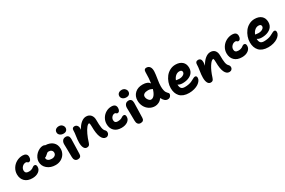

<svg xmlns="http://www.w3.org/2000/svg" viewBox="146 -2274 5648 3803"><g transform="rotate(-30 2970.0 -372.5)"><path d="M271 -51.8Q160.2 -51.8 99.1 -111.6Q38.1 -171.4 38.1 -270Q38.1 -343.8 76.7 -406.5Q115.2 -469.2 179.9 -505.1Q244.6 -541 319.8 -541Q365.7 -541 394.3 -519.8Q422.9 -498.5 422.9 -450.2Q422.9 -412.6 407 -388.2Q391.1 -363.8 362.8 -363.8Q348.6 -363.8 337.2 -377Q325.7 -390.1 309.1 -390.1Q259.3 -390.1 224.6 -354.2Q189.9 -318.4 189.9 -272Q189.9 -201.2 272 -201.2Q300.8 -201.2 322.5 -206.8Q344.2 -212.4 356.7 -220.5Q369.1 -228.5 379.4 -236.6Q389.6 -244.6 400.9 -250.2Q412.1 -255.9 425.8 -255.9Q469.2 -255.9 469.2 -198.2Q469.2 -133.8 413.1 -92.8Q356.9 -51.8 271 -51.8Z M798.8 -47.9Q684.6 -47.9 609.6 -111.6Q534.7 -175.3 534.7 -272Q534.7 -315.9 555.7 -359.6Q576.7 -403.3 609.4 -435.1Q642.1 -466.8 683.1 -486.8Q724.1 -506.8 762.7 -506.8Q796.4 -506.8 812.5 -492.2Q921.9 -487.8 982.7 -431.4Q1043.5 -375 1043.5 -279.8Q1043.5 -214.8 1011.5 -161.6Q979.5 -108.4 923.3 -78.1Q867.2 -47.9 798.8 -47.9ZM684.6 -268.1Q684.6 -234.9 714.6 -214.4Q744.6 -193.8 794.4 -193.8Q838.9 -193.8 866.7 -216.6Q894.5 -239.3 894.5 -274.9Q894.5 -310.1 870.8 -331.1Q847.2 -352.1 808.6 -352.1Q788.1 -352.1 773.9 -343Q759.8 -334 737.8 -312Q709.5 -283.7 685.5 -279.8Q684.6 -275.9 684.6 -268.1Z M1244.6 -508.8Q1195.3 -508.8 1163.8 -534.7Q1132.3 -560.5 1132.3 -599.1Q1132.3 -639.2 1160.4 -662.1Q1188.5 -685.1 1233.4 -685.1Q1279.3 -685.1 1307.4 -655.3Q1335.4 -625.5 1335.4 -589.8Q1335.4 -556.2 1312.7 -532.5Q1290 -508.8 1244.6 -508.8ZM1236.3 74.2Q1194.3 74.2 1172.9 46.9Q1151.4 19.5 1151.4 -24.9Q1151.4 -117.7 1148.9 -204.1Q1146.5 -290.5 1146.5 -321.8Q1146.5 -371.1 1171.9 -402.6Q1197.3 -434.1 1246.6 -434.1Q1281.7 -434.1 1302 -411.1Q1322.3 -388.2 1322.8 -342.8Q1323.2 -308.6 1318.4 -171.1Q1313.5 -33.7 1313.5 -2Q1313.5 32.7 1294.2 53.5Q1274.9 74.2 1236.3 74.2Z M1936.5 -22Q1869.6 -22 1833 -105.2Q1796.4 -188.5 1796.4 -351.1Q1796.4 -412.6 1785.2 -433.1Q1783.2 -434.1 1779.3 -434.1Q1753.9 -434.1 1719.2 -391.4Q1684.6 -348.6 1648.2 -271.7Q1611.8 -194.8 1584.5 -103Q1573.2 -66.9 1555.9 -52.5Q1538.6 -38.1 1508.3 -38.1Q1463.9 -38.1 1441.2 -82.3Q1418.5 -126.5 1418.5 -200.2Q1418.5 -261.7 1430.9 -339.8Q1443.4 -418 1443.4 -470.2Q1443.4 -497.6 1457.8 -513.2Q1472.2 -528.8 1499.5 -528.8Q1534.7 -528.8 1557.4 -503.7Q1580.1 -478.5 1580.1 -433.1Q1580.1 -421.4 1578.1 -403.8Q1625 -491.2 1681.2 -536.1Q1737.3 -581.1 1794.4 -581.1Q1861.3 -581.1 1899.9 -537.1Q1938.5 -493.2 1938.5 -422.9Q1938.5 -302.7 1948.5 -241.5Q1958.5 -180.2 1986.3 -154.8Q2010.3 -132.3 2010.3 -98.1Q2010.3 -66.4 1988.8 -44.2Q1967.3 -22 1936.5 -22Z M2297.4 -33.2Q2190.9 -33.2 2132.6 -91.6Q2074.2 -149.9 2074.2 -246.1Q2074.2 -315.4 2109.1 -374.8Q2144 -434.1 2202.6 -468Q2261.2 -502 2329.1 -502Q2432.1 -502 2432.1 -411.1Q2432.1 -373.5 2416 -349.4Q2399.9 -325.2 2371.1 -325.2Q2356.9 -325.2 2345.7 -338.1Q2334.5 -351.1 2319.3 -351.1Q2279.8 -351.1 2252 -320.1Q2224.1 -289.1 2224.1 -250Q2224.1 -182.1 2297.4 -182.1Q2326.2 -182.1 2347.9 -187.3Q2369.6 -192.4 2382.3 -199.5Q2395 -206.5 2405.3 -213.6Q2415.5 -220.7 2427 -225.8Q2438.5 -231 2452.1 -231Q2494.1 -231 2494.1 -173.8Q2494.1 -110.8 2438.5 -72Q2382.8 -33.2 2297.4 -33.2Z M2681.2 -508.8Q2631.8 -508.8 2600.3 -534.7Q2568.8 -560.5 2568.8 -599.1Q2568.8 -639.2 2596.9 -662.1Q2625 -685.1 2669.9 -685.1Q2715.8 -685.1 2743.9 -655.3Q2772 -625.5 2772 -589.8Q2772 -556.2 2749.3 -532.5Q2726.6 -508.8 2681.2 -508.8ZM2672.9 74.2Q2630.9 74.2 2609.4 46.9Q2587.9 19.5 2587.9 -24.9Q2587.9 -117.7 2585.4 -204.1Q2583 -290.5 2583 -321.8Q2583 -371.1 2608.4 -402.6Q2633.8 -434.1 2683.1 -434.1Q2718.3 -434.1 2738.5 -411.1Q2758.8 -388.2 2759.3 -342.8Q2759.8 -308.6 2754.9 -171.1Q2750 -33.7 2750 -2Q2750 32.7 2730.7 53.5Q2711.4 74.2 2672.9 74.2Z M3087.9 -73.2Q3015.6 -73.2 2957.8 -110.1Q2899.9 -147 2868.4 -208.3Q2836.9 -269.5 2836.9 -341.8Q2836.9 -444.8 2904.3 -507.6Q2971.7 -570.3 3081.1 -569.8Q3199.2 -569.8 3239.7 -502.9Q3256.8 -610.8 3256.8 -752.9Q3256.8 -821.8 3311 -821.8Q3363.8 -821.8 3390.6 -783.9Q3417.5 -746.1 3414.1 -673.8Q3410.6 -612.3 3394.3 -515.1Q3377.9 -418 3377.9 -358.9Q3377.9 -306.6 3386 -269.5Q3394 -232.4 3405.3 -214.6Q3416.5 -196.8 3427.7 -185.3Q3439 -173.8 3447 -164.3Q3455.1 -154.8 3455.1 -143.1Q3455.1 -111.3 3431.6 -87.6Q3408.2 -64 3372.1 -64Q3335 -64 3303.7 -90.8Q3272.5 -117.7 3253.9 -163.1Q3218.8 -117.2 3174.6 -95.2Q3130.4 -73.2 3087.9 -73.2ZM2998 -341.8Q2998 -299.8 3025.9 -262.9Q3053.7 -226.1 3083 -226.1Q3124.5 -226.1 3158.7 -268.3Q3192.9 -310.5 3215.8 -391.1Q3208.5 -392.6 3195.6 -399.4Q3182.6 -406.2 3163.6 -411.6Q3144.5 -417 3116.7 -417Q3061.5 -417 3029.8 -397Q2998 -377 2998 -341.8Z M3801.8 38.1Q3732.4 38.1 3679.7 18.3Q3627 -1.5 3594.5 -37.6Q3562 -73.7 3545.9 -121.6Q3529.8 -169.4 3529.8 -228Q3529.8 -291.5 3552 -355Q3574.2 -418.5 3613.3 -470Q3652.3 -521.5 3711.9 -553.7Q3771.5 -585.9 3839.8 -585.9Q3936 -585.9 3992.9 -536.4Q4049.8 -486.8 4049.8 -395Q4049.8 -354.5 4035.6 -321Q4021.5 -287.6 3996.8 -264.4Q3972.2 -241.2 3938.7 -225.1Q3905.3 -209 3867.2 -201.4Q3829.1 -193.8 3787.6 -193.8Q3717.8 -193.8 3681.6 -223.1Q3682.6 -163.6 3706.3 -135.3Q3730 -106.9 3786.6 -106.9Q3834.5 -106.9 3875 -115.2Q3915.5 -123.5 3941.4 -135.3Q3967.3 -147 3988 -158.7Q4008.8 -170.4 4026.9 -178.7Q4044.9 -187 4059.6 -187Q4097.7 -187 4097.7 -138.2Q4097.7 -106.9 4075.9 -75.7Q4054.2 -44.4 4016.4 -19Q3978.5 6.3 3922.1 22.2Q3865.7 38.1 3801.8 38.1ZM3841.8 -432.1Q3793.9 -432.1 3755.6 -398.7Q3717.3 -365.2 3697.8 -312Q3701.7 -312 3726.6 -307.6Q3751.5 -303.2 3772 -303.2Q3826.7 -303.2 3864.3 -326.7Q3901.9 -350.1 3901.9 -384.8Q3901.9 -432.1 3841.8 -432.1Z M4699.2 77.1Q4634.3 77.1 4598.4 -0.5Q4562.5 -78.1 4562.5 -229Q4562.5 -288.6 4551.3 -309.1H4546.4Q4507.3 -309.1 4450.7 -220.7Q4394 -132.3 4351.6 2.9Q4338.9 43.5 4322.8 58.3Q4306.6 73.2 4277.3 73.2Q4231.4 73.2 4208.5 29.8Q4185.5 -13.7 4185.5 -86.9Q4185.5 -153.8 4200 -238.8Q4214.4 -323.7 4214.4 -375Q4214.4 -442.9 4277.3 -442.9Q4311.5 -442.9 4330.6 -420.9Q4349.6 -398.9 4349.6 -353Q4349.6 -322.3 4340.3 -272.9Q4387.7 -362.3 4446.5 -409.2Q4505.4 -456.1 4563.5 -456.1Q4630.9 -456.1 4666 -414.6Q4701.2 -373 4701.2 -301.8Q4701.2 -191.4 4710.9 -135.3Q4720.7 -79.1 4746.6 -54.2Q4774.4 -27.8 4774.4 8.8Q4774.4 36.6 4753.7 56.9Q4732.9 77.1 4699.2 77.1Z M5064.9 -51.8Q4954.1 -51.8 4893.1 -111.6Q4832 -171.4 4832 -270Q4832 -343.8 4870.6 -406.5Q4909.2 -469.2 4973.9 -505.1Q5038.6 -541 5113.8 -541Q5159.7 -541 5188.2 -519.8Q5216.8 -498.5 5216.8 -450.2Q5216.8 -412.6 5200.9 -388.2Q5185.1 -363.8 5156.7 -363.8Q5142.6 -363.8 5131.1 -377Q5119.6 -390.1 5103 -390.1Q5053.2 -390.1 5018.6 -354.2Q4983.9 -318.4 4983.9 -272Q4983.9 -201.2 5065.9 -201.2Q5094.7 -201.2 5116.5 -206.8Q5138.2 -212.4 5150.6 -220.5Q5163.1 -228.5 5173.3 -236.6Q5183.6 -244.6 5194.8 -250.2Q5206.1 -255.9 5219.7 -255.9Q5263.2 -255.9 5263.2 -198.2Q5263.2 -133.8 5207 -92.8Q5150.9 -51.8 5064.9 -51.8Z M5612.8 38.1Q5543.5 38.1 5490.7 18.3Q5438 -1.5 5405.5 -37.6Q5373 -73.7 5356.9 -121.6Q5340.8 -169.4 5340.8 -228Q5340.8 -291.5 5363 -355Q5385.3 -418.5 5424.3 -470Q5463.4 -521.5 5522.9 -553.7Q5582.5 -585.9 5650.9 -585.9Q5747.1 -585.9 5804 -536.4Q5860.8 -486.8 5860.8 -395Q5860.8 -354.5 5846.7 -321Q5832.5 -287.6 5807.9 -264.4Q5783.2 -241.2 5749.8 -225.1Q5716.3 -209 5678.2 -201.4Q5640.1 -193.8 5598.6 -193.8Q5528.8 -193.8 5492.7 -223.1Q5493.7 -163.6 5517.3 -135.3Q5541 -106.9 5597.7 -106.9Q5645.5 -106.9 5686 -115.2Q5726.6 -123.5 5752.4 -135.3Q5778.3 -147 5799.1 -158.7Q5819.8 -170.4 5837.9 -178.7Q5856 -187 5870.6 -187Q5908.7 -187 5908.7 -138.2Q5908.7 -106.9 5887 -75.7Q5865.2 -44.4 5827.4 -19Q5789.6 6.3 5733.2 22.2Q5676.8 38.1 5612.8 38.1ZM5652.8 -432.1Q5605 -432.1 5566.7 -398.7Q5528.3 -365.2 5508.8 -312Q5512.7 -312 5537.6 -307.6Q5562.5 -303.2 5583 -303.2Q5637.7 -303.2 5675.3 -326.7Q5712.9 -350.1 5712.9 -384.8Q5712.9 -432.1 5652.8 -432.1Z"/></g></svg>

Font: Shantell Sans Irregular Bouncy
Style: Bold
Weight: 700
Designer: Stephen Nixon, Anya Danilova, Shantell Martin
Foundry: Arrow Type
Version: Version 1.006;[9816181b4]